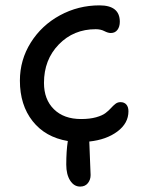

<svg xmlns="http://www.w3.org/2000/svg" viewBox="-20 -521 544 716"><path d="M278.8 174.8Q255.9 174.8 241.5 152.1Q227.1 129.4 227.1 92.8Q227.1 42 232.9 4.9Q148.9 -9.3 101.6 -69.3Q54.2 -129.4 54.2 -220.2Q54.2 -297.4 94.7 -362.1Q135.3 -426.8 203.6 -463.9Q272 -501 351.1 -501Q426.8 -501 426.8 -439.9Q426.8 -421.4 418 -409.7Q409.2 -397.9 393.1 -397.9Q382.8 -397.9 369.1 -405Q355.5 -412.1 336.9 -412.1Q254.4 -412.1 199.2 -355.2Q144 -298.3 144 -211.9Q144 -149.9 181.2 -113.5Q218.3 -77.1 282.2 -77.1Q314.9 -77.1 338.4 -83.7Q361.8 -90.3 373.5 -99.4Q385.3 -108.4 393.6 -117.7Q401.9 -127 410.2 -133.5Q418.5 -140.1 429.2 -140.1Q443.4 -140.1 451.2 -131.1Q459 -122.1 459 -106Q459 -61.5 418 -30.8Q377 0 313 6.8Q313.5 32.2 315.7 76.4Q317.9 120.6 317.9 131.8Q317.9 149.4 307.6 162.1Q297.4 174.8 278.8 174.8Z"/></svg>

Font: Shantell Sans Normal
Style: Regular
Weight: 400
Designer: Stephen Nixon, Anya Danilova, Shantell Martin
Foundry: Arrow Type
Version: Version 1.006;[559af2be0]